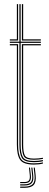

<svg xmlns="http://www.w3.org/2000/svg" viewBox="-20 -790 238 928"><path d="M144 -6.2Q98.2 -6.2 86 -26.2Q73.8 -46.2 73.8 -91.8V-582.8H27.5V-588.5H73.8V-770H79.8V-588.5H177.5V-582.8H79.8V-91.8Q79.8 -48 91 -30Q102.2 -12 144 -12Q154.2 -12 165.6 -13.1Q177 -14.2 187.5 -16.5V-10.8Q177.2 -8.2 165.8 -7.2Q154.2 -6.2 144 -6.2ZM144 5.5Q93.5 5.5 77.5 -17.2Q61.5 -40 61.5 -91.8V-571H27.5V-576.8H67.5V-91.8Q67.5 -43.5 81.5 -22Q95.5 -0.5 144 -0.5Q154.8 -0.5 166.4 -1.6Q178 -2.8 187.5 -5.2V0.5Q169.5 5.5 144 5.5ZM144 -17.8Q105 -17.8 95.4 -34.5Q85.8 -51.2 85.8 -92V-576.8H177.5V-571H92V-92Q92 -53.5 100.2 -38.5Q108.5 -23.5 144 -23.5Q154.2 -23.5 165.5 -24.5Q176.8 -25.5 187.5 -27.5V-22Q177.5 -20 166 -18.9Q154.5 -17.8 144 -17.8ZM27.5 -594.2V-600H61.5V-770H67.5V-594.2ZM85.8 -594.2V-770H92V-600H177.5V-594.2ZM142.8 20H148.2L152.2 56.5Q155.8 89.5 143.1 103.6Q130.5 117.8 98 117.8H77.5V112H98Q127.5 112 138.8 99.1Q150 86.2 146.8 56.5ZM120 20H125L129 55.8Q131.5 77 124.2 86.1Q117 95.2 98 95.2H77.5V89.8H98Q114 89.8 119.9 81.9Q125.8 74 123.8 55.8ZM131.2 20H136.5L140.5 56.2Q143.8 83 133.8 94.8Q123.8 106.5 98 106.5H77.5V100.8H98Q120.8 100.8 129.4 90.5Q138 80.2 135.2 56.2Z"/></svg>

Font: Big Shoulders Inline Display Thin ExtraLight
Style: Regular
Weight: 250
Version: Version 2.002